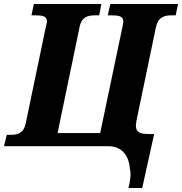

<svg xmlns="http://www.w3.org/2000/svg" viewBox="-39 -734 914 964"><path d="M606 210H675L735 -61H713C660 -61 633 -69 647 -132L744 -598C755 -649 787 -657 823 -657H843L855 -714H515L502 -657H521C556 -657 580 -653 580 -627C580 -621 578 -608 575 -595L464 -66H250L361 -600C371 -650 403 -657 440 -657H459L470 -714H131L119 -657H138C173 -657 197 -653 197 -627C197 -621 194 -612 189 -589L90 -114C80 -64 48 -57 14 -57H-5L-19 0H505C562 0 607 35 613 112C621 144 613 181 606 210Z"/></svg>

Font: Noto Serif SemiCondensed Extra
Style: Italic
Weight: 800
Width: 4
Italic angle: -12°
Designer: Monotype Design Team
Foundry: Monotype Imaging Inc.
Version: Version 1.901